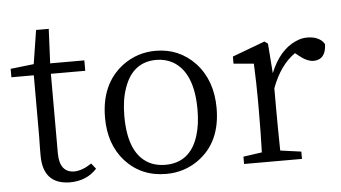

<svg xmlns="http://www.w3.org/2000/svg" viewBox="-49 -746 1497 842"><g transform="rotate(-5 700.0 -325.5)"><path d="M326.2 -60.5 345.7 -36.1Q300.8 13.7 225.6 13.7Q109.4 11.7 108.4 -112.3Q108.4 -124 108.4 -146.5Q109.4 -177.7 109.4 -199.2V-467.8H10.7V-504.9L113.3 -516.6L136.7 -665H192.4L185.5 -513.7H335.9V-467.8H184.6V-116.2Q185.5 -33.2 250 -32.2Q286.1 -33.2 326.2 -60.5Z M650.4 13.7Q541 13.7 470.7 -63.5Q404.3 -137.7 404.3 -254.9Q404.3 -404.3 504.9 -480.5Q569.3 -528.3 650.4 -528.3Q753.9 -528.3 824.2 -454.1Q895.5 -377 895.5 -254.9Q895.5 -104.5 793 -31.2Q730.5 13.7 650.4 13.7ZM650.4 -26.4Q759.8 -26.4 795.9 -140.6Q811.5 -190.4 811.5 -254.9Q811.5 -418 723.6 -469.7Q690.4 -488.3 650.4 -488.3Q545.9 -488.3 507.8 -377.9Q489.3 -326.2 489.3 -254.9Q489.3 -79.1 590.8 -37.1Q618.2 -26.4 650.4 -26.4Z M1144.5 -516.6 1154.3 -385.7Q1194.3 -484.4 1266.6 -516.6Q1292 -528.3 1317.4 -528.3Q1366.2 -528.3 1388.7 -500Q1391.6 -496.1 1393.6 -492.2Q1391.6 -424.8 1336.9 -423.8Q1307.6 -424.8 1273.4 -453.1L1258.8 -464.8Q1192.4 -418.9 1155.3 -319.3V-227.5Q1155.3 -156.2 1157.2 -44.9L1249 -32.2V0H994.1V-32.2L1076.2 -43.9Q1079.1 -127.9 1079.1 -227.5V-283.2Q1079.1 -341.8 1075.2 -434.6L986.3 -442.4V-473.6L1129.9 -527.3Z"/></g></svg>

Font: GenYoMin JP Regular
Style: Regular
Weight: 400
Version: Version 1.001;PS 1;hotconv 16.6.51;makeotf.lib2.5.65220 DEVE